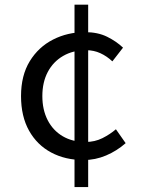

<svg xmlns="http://www.w3.org/2000/svg" viewBox="-20 -750 595 807"><path d="M331.5 -77.3Q254.6 -77.3 195.2 -109Q135.9 -140.6 102.1 -200.8Q68.4 -261 68.4 -346.1Q68.4 -432.8 105.1 -492.7Q141.8 -552.6 203 -583.7Q264.2 -614.9 337.4 -614.9Q391 -614.9 430.1 -595.6Q469.3 -576.2 497.1 -549.7L452.3 -492.1Q429 -514 401.6 -526.5Q374.3 -539 342.3 -539Q286.8 -539 245.2 -514.8Q203.6 -490.6 180.8 -447.5Q158 -404.3 158 -346.1Q158 -288.5 180.3 -245.1Q202.6 -201.6 243.6 -177.4Q284.6 -153.3 339.9 -153.3Q378.5 -153.3 410.6 -169.4Q442.7 -185.6 467.2 -206.7L508.1 -148.3Q471 -115.6 425.8 -96.5Q380.6 -77.3 331.5 -77.3ZM293.2 36.4V-730.5H350.6V36.4Z"/></svg>

Font: Noto Sans JP
Style: Regular
Weight: 100
Designer: Ryoko NISHIZUKA 西塚涼子 (kana, bopomofo & ideographs); Paul D. Hunt (Latin, Greek & Cyrillic); Sandoll Communications 산돌커뮤니
Foundry: Adobe
Version: Version 2.004;hotconv 1.0.118;makeotfexe 2.5.65603